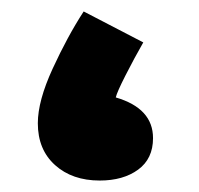

<svg xmlns="http://www.w3.org/2000/svg" viewBox="-20 -312 347 335"><path d="M247 -71Q247 -123 182 -142Q184 -151 199 -180.5Q214 -210 230 -238L126 -292Q98 -249 72 -192.5Q46 -136 46 -97Q46 -51 76 -24Q106 3 154 3Q195 3 221 -16Q247 -35 247 -71Z"/></svg>

Font: Noto Sans Arabic Condensed Black
Style: Regular
Weight: 900
Width: 3
Designer: Nadine Chahine
Foundry: Monotype Imaging Inc.
Version: 1.001